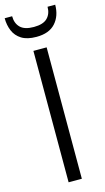

<svg xmlns="http://www.w3.org/2000/svg" viewBox="-161 -951 546 995"><g transform="rotate(-15 111.5 -453.5)"><path d="M0 0ZM0 0ZM147 0H76V-705H147ZM111 -771Q61 -771 31.5 -789.5Q2 -808 -11 -839Q-24 -870 -24 -907H16Q16 -869 38.5 -846.5Q61 -824 111 -824Q161 -824 183.5 -846.5Q206 -869 206 -907H247Q247 -847 213 -809Q179 -771 111 -771Z"/></g></svg>

Font: Ulagadi Sans Light
Style: Regular
Weight: 300
Designer: Ninad Kale (Devanagari), Jonny Pinhorn (Latin)
Foundry: Indian Type Foundry
Version: Version 3.01;March 29, 2020;FontCreator 12.0.0.2522 64-bit; 